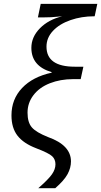

<svg xmlns="http://www.w3.org/2000/svg" viewBox="-20 -780 529 1004"><path d="M144 -529.8Q144 -586.4 188.5 -631.8Q232.9 -677.2 305.2 -694.8L282.7 -692.9Q249.5 -689 206.1 -689H178.2L192.9 -759.8H488.8L475.1 -694.8H472.2Q406.2 -694.8 348.6 -674.8Q291 -654.8 257.1 -618.7Q223.1 -582.5 223.1 -536.1Q223.1 -431.2 371.1 -431.2H416L401.9 -366.2H362.8Q295.4 -366.2 240.5 -344.5Q185.5 -322.8 154.8 -282.2Q124 -241.7 124 -190.9Q124 -140.1 146.5 -114Q168.9 -87.9 231.9 -63Q351.1 -20.5 351.1 64Q351.1 97.7 333.3 130.6Q315.4 163.6 269 204.1H180.2Q233.4 157.7 251.7 131.3Q270 105 270 79.1Q270 53.2 252.7 36.9Q235.4 20.5 168.9 -4.9Q102.5 -30.3 71.3 -70.8Q40 -111.3 40 -176.8Q40 -261.2 95.5 -319.8Q150.9 -378.4 250 -399.9V-402.8Q144 -434.1 144 -529.8Z"/></svg>

Font: OpenSans-Italic
Style: Italic
Weight: 400
Italic angle: -12°
Foundry: Ascender Corporation
Version: Version 1.10